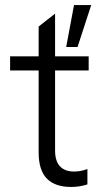

<svg xmlns="http://www.w3.org/2000/svg" viewBox="-20 -730 391 760"><path d="M261 10Q198 10 165.5 -23Q133 -56 133 -127V-625L198 -676V-135Q198 -92 217.5 -71.5Q237 -51 273 -51Q284 -51 297 -53Q310 -55 326 -61V0Q310 5 294.5 7.5Q279 10 261 10ZM20 -451V-507H331V-451ZM242 -544 273 -710H341L287 -544Z"/></svg>

Font: TikTok Sans Light
Style: Regular
Weight: 300
Version: Version 4.000